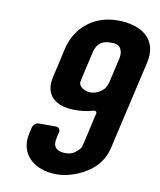

<svg xmlns="http://www.w3.org/2000/svg" viewBox="-78 -737 672 805"><g transform="rotate(10 257.5 -334.0)"><path d="M359 -674C246 -674 179 -599 161 -520L132 -392C115 -318 159 -274 243 -273C272 -273 300 -276 325 -284C332 -286 339 -281 337 -274L307 -142C302 -119 300 -118 280 -101C269 -92 256 -88 238 -88C199 -88 183 -108 191 -142L197 -169C200 -181 192 -191 180 -191H108C96 -191 84 -181 81 -169L75 -142C55 -55 119 6 217 6C245 6 273 0 303 -12C368 -39 409 -82 423 -142L510 -520C534 -624 461 -674 359 -674ZM249 -395 253 -415 277 -520C283 -548 297 -577 341 -577C364 -579 381 -574 388 -561C395 -548 396 -535 393 -520L369 -415C366 -403 361 -393 357 -386C357 -385 354 -383 354 -383C344 -371 322 -357 299 -357C275 -357 250 -369 248 -391Z"/></g></svg>

Font: DIN Rundschrift
Style: BreitKursiv
Weight: 400
Width: 7
Version: Version 1.027